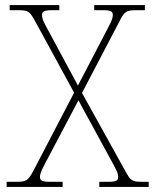

<svg xmlns="http://www.w3.org/2000/svg" viewBox="-20 -734 610 754"><path d="M6 0H226V-20H176C140 -20 137 -28 137 -40C137 -56 148 -75 184 -143L288 -340L408 -120C433 -74 444 -56 444 -40C444 -28 441 -20 408 -20H370V0H564V-20H540C496 -20 493 -24 469 -68L302 -369L448 -648C469 -690 475 -694 519 -694H549V-714H350V-694H386C420 -694 423 -686 423 -674C423 -658 410 -636 395 -607L286 -398L173 -608C156 -639 145 -658 145 -674C145 -686 148 -694 184 -694H213V-714H18V-694H49C93 -694 96 -690 120 -647L271 -370L113 -67C90 -24 85 -20 41 -20H6Z"/></svg>

Font: Noto Serif Gurmukhi Thin
Style: Regular
Weight: 100
Designer: Vaibhav Singh and the Monotype Design Team
Foundry: Monotype Imaging Inc.
Version: Version 2.004